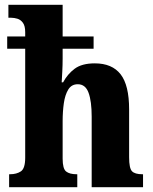

<svg xmlns="http://www.w3.org/2000/svg" viewBox="-20 -780 638 800"><path d="M18 0V-54H22Q49 -54 67 -66Q85 -78 85 -123V-577H10V-628H85V-646Q85 -672 75.5 -685Q66 -698 52.5 -702Q39 -706 27 -706H15V-760H241V-628H370V-577H241V-536Q241 -509 239.5 -481.5Q238 -454 237 -437H243Q261 -471 291 -493.5Q321 -516 375 -516Q447 -516 482.5 -470.5Q518 -425 518 -324V-125Q518 -79 530 -66.5Q542 -54 573 -54H576V0H362V-294Q362 -358 349 -393.5Q336 -429 304 -429Q278 -429 264.5 -407Q251 -385 246 -350Q241 -315 241 -275V-119Q241 -77 255.5 -65.5Q270 -54 299 -54H302V0Z"/></svg>

Font: Noto Serif Thai Condensed ExtraBold
Style: Regular
Weight: 800
Width: 3
Designer: Monotype Design Team
Foundry: Monotype Imaging Inc.
Version: Version 2.002; ttfautohint (v1.8.4.7-5d5b)